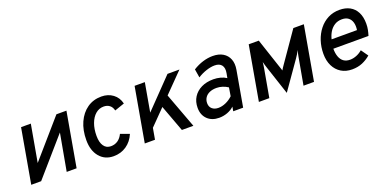

<svg xmlns="http://www.w3.org/2000/svg" viewBox="-16 -1106 3388 1702"><g transform="rotate(-20 1678.0 -255.5)"><path d="M77 0 167 -511H259L197 -162L500.5 -511H595L505 0H411.5L474.5 -349L170.5 0Z M852 12Q769.5 12 720.2 -46.8Q671 -105.5 671 -204Q671 -298.5 703.5 -370.5Q736 -442.5 793.5 -482.8Q851 -523 927 -523Q990.5 -523 1035.8 -489.2Q1081 -455.5 1095 -396.5L1002 -364.5Q994.5 -397.5 972.2 -415Q950 -432.5 916 -432.5Q873 -432.5 839.8 -404Q806.5 -375.5 787.8 -325Q769 -274.5 769 -209Q769 -147.5 792.5 -113.5Q816 -79.5 858.5 -79.5Q896 -79.5 924.5 -99Q953 -118.5 970.5 -155.5L1053.5 -125Q1026 -60 973.2 -24Q920.5 12 852 12Z M1220 -62 1240.5 -192.5 1548.5 -511H1661ZM1148 0 1238 -511H1334.5L1244.5 0ZM1498 0 1390 -291.5 1468 -372.5 1606.5 0Z M1848 12Q1778.5 12 1737.2 -28.5Q1696 -69 1696 -136Q1696 -193.5 1723.2 -236.5Q1750.5 -279.5 1799 -303.2Q1847.5 -327 1912.5 -327Q1946.5 -327 1978.5 -318.5Q2010.5 -310 2034 -294L2042 -336Q2051.5 -385 2031.2 -411.8Q2011 -438.5 1965.5 -438.5Q1929.5 -438.5 1886 -424.2Q1842.5 -410 1803.5 -385L1790.5 -465Q1837 -494 1884.5 -508.5Q1932 -523 1977.5 -523Q2034.5 -523 2073.2 -499.8Q2112 -476.5 2128.5 -434.5Q2145 -392.5 2135 -336L2076 0H1982.5L1989.5 -41.5Q1964 -16.5 1926 -2.2Q1888 12 1848 12ZM1871 -73Q1905 -73 1941.2 -89Q1977.5 -105 2006.5 -133L2019.5 -212Q1996.5 -227.5 1968.8 -236.5Q1941 -245.5 1913 -245.5Q1875 -245.5 1847.2 -233.2Q1819.5 -221 1804.5 -198.5Q1789.5 -176 1789.5 -146Q1789.5 -112 1811.8 -92.5Q1834 -73 1871 -73Z M2484.5 9 2394.5 -263Q2389.5 -278.5 2385.5 -292Q2381.5 -305.5 2377.5 -321Q2376 -307 2374 -290.5Q2372 -274 2368.5 -256L2323 0H2224.5L2314.5 -511H2409.5L2503 -230Q2508 -216.5 2510.8 -207Q2513.5 -197.5 2515.5 -191Q2522 -202 2528 -211.5Q2534 -221 2545 -236.5L2735.5 -511H2834.5L2744.5 0H2645.5L2691.5 -256.5Q2694.5 -273.5 2698.2 -289Q2702 -304.5 2705 -315.5Q2695 -296 2685.8 -280.5Q2676.5 -265 2665.5 -249.5Z M3102 12Q3042.5 12 2999 -15Q2955.5 -42 2931.5 -90.5Q2907.5 -139 2907.5 -204Q2907.5 -269 2926.5 -326.5Q2945.5 -384 2980.5 -428.2Q3015.5 -472.5 3064.5 -497.8Q3113.5 -523 3173.5 -523Q3229.5 -523 3270.5 -500.8Q3311.5 -478.5 3334 -434.8Q3356.5 -391 3356.5 -327Q3356.5 -296 3351 -269.2Q3345.5 -242.5 3337.5 -217.5H3006Q3006 -173.5 3017.8 -141.5Q3029.5 -109.5 3053.2 -92.2Q3077 -75 3114 -75Q3142.5 -75 3173 -86.8Q3203.5 -98.5 3230 -121.5L3277 -55Q3242 -24.5 3198.8 -6.2Q3155.5 12 3102 12ZM3020 -301H3259.5Q3265.5 -341 3257 -371.5Q3248.5 -402 3225.8 -419.5Q3203 -437 3166 -437Q3126 -437 3096.5 -418.5Q3067 -400 3048 -369.2Q3029 -338.5 3020 -301Z"/></g></svg>

Font: Overpass Medium
Style: Italic
Weight: 500
Italic angle: -10°
Designer: Delve Withrington, Dave Bailey, Thomas Jockin
Foundry: Delve Fonts LLC
Version: Version 4.000